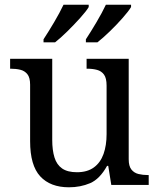

<svg xmlns="http://www.w3.org/2000/svg" viewBox="-20 -786 675 816"><path d="M273 10Q194 10 151 -36.5Q108 -83 108 -186V-426Q108 -456 96.5 -470.5Q85 -485 66.5 -489.5Q48 -494 26 -494H23V-536H202V-191Q202 -148 211.5 -117Q221 -86 244 -70Q267 -54 307 -54Q351 -54 379 -74.5Q407 -95 420 -131.5Q433 -168 433 -216V-422Q433 -454 422 -469Q411 -484 392.5 -489Q374 -494 351 -494H348V-536H527V-109Q527 -80 538.5 -65.5Q550 -51 568.5 -46.5Q587 -42 609 -42H612V0H453L440 -81H435Q404 -25 363 -7.5Q322 10 273 10ZM345 -619Q366 -651 390 -691.5Q414 -732 430 -766H537V-756Q527 -739 501.5 -710Q476 -681 446.5 -652.5Q417 -624 394 -606H345ZM165 -619Q186 -651 210 -691.5Q234 -732 250 -766H357V-756Q347 -739 321 -710Q295 -681 266 -652.5Q237 -624 214 -606H165Z"/></svg>

Font: Noto Serif Tamil
Style: Italic
Weight: 400
Italic angle: -12°
Designer: Indian Type Foundry, Tom Grace, and the Monotype Design Team
Foundry: Monotype Imaging Inc.
Version: Version 2.003